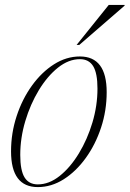

<svg xmlns="http://www.w3.org/2000/svg" viewBox="-20 -752 528 782"><path d="M305.5 -522Q414.5 -522 414.5 -376.5Q414.5 -302 391.8 -232.8Q369 -163.5 329.5 -108.8Q290 -54 239.8 -22Q189.5 10 134 10Q25 10 25 -135.5Q25 -210 47.8 -279.2Q70.5 -348.5 110 -403.2Q149.5 -458 199.8 -490Q250 -522 305.5 -522ZM134 -1Q180 -1 223.2 -35.5Q266.5 -70 301.2 -127.2Q336 -184.5 356.5 -253.2Q377 -322 377 -391Q377 -454 359.5 -482.5Q342 -511 305.5 -511Q259.5 -511 216.2 -476.5Q173 -442 138.2 -384.8Q103.5 -327.5 83 -258.8Q62.5 -190 62.5 -121Q62.5 -58 80 -29.5Q97.5 -1 134 -1ZM292 -569 423 -732H487.5V-729L303 -569Z"/></svg>

Font: Newsreader Display ExtraLight
Style: Italic
Weight: 275
Italic angle: -17°
Designer: Hugues Gentile
Foundry: Production Type
Version: Version 1.002